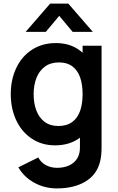

<svg xmlns="http://www.w3.org/2000/svg" viewBox="-20 -795 656 1070"><path d="M122.9 -617.5 259.6 -775H360.6L497.2 -617.5H384.8L310.1 -706.7L235.4 -617.5ZM296.8 255Q229.2 255 171.5 223.6Q113.8 192.2 82.3 137.5L193.5 82.5Q208.2 110.8 236.2 125.5Q264.3 140.3 297.7 140.3Q335.8 140.3 364.9 127.1Q394 113.9 410.2 88.1Q426.3 62.2 425.5 24.2V-129.7H440.3V-540H546V25.8Q546 70.5 538.5 102.2Q520.7 178.2 456.4 216.6Q392.1 255 296.8 255ZM286.7 15Q213.4 15 157.3 -22.2Q101.2 -59.4 70.6 -124.4Q40 -189.4 40 -270.2Q40 -351.9 71 -416.8Q101.9 -481.8 159 -518.4Q216.1 -555 291.2 -555Q365.9 -555 419 -518.1Q472.2 -481.2 499.3 -416.8Q526.5 -352.3 526.5 -270.2Q526.5 -187.8 499 -123.3Q471.4 -58.8 417.3 -21.9Q363.2 15 286.7 15ZM305 -92.8Q351.9 -92.8 382 -114.8Q412.2 -136.7 426.2 -176.3Q440.3 -215.9 440.3 -270.2Q440.3 -324.2 426.5 -363.7Q412.6 -403.2 383.3 -425.2Q354 -447.2 309.2 -447.2Q262.1 -447.2 230.4 -423.9Q198.7 -400.6 183.1 -360.6Q167.5 -320.7 167.5 -270.2Q167.5 -219.2 182.6 -179.2Q197.7 -139.2 228.5 -116Q259.4 -92.8 305 -92.8Z"/></svg>

Font: Hauora
Style: Regular
Weight: 400
Designer: Wayne Shih
Foundry: WCYS
Version: Version 1.001